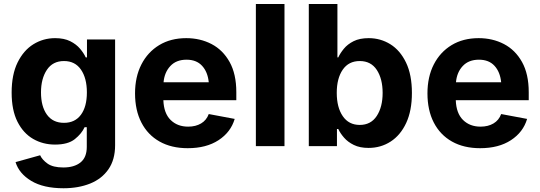

<svg xmlns="http://www.w3.org/2000/svg" viewBox="-20 -748 2765 983"><path d="M305.2 215.8Q202.6 215.8 140.1 178.2Q77.6 140.6 59.6 82L185.5 46.9Q195.8 69.8 223.4 89.6Q251 109.4 304.2 109.4Q359.9 109.4 392.1 83.7Q424.3 58.1 424.3 3.9V-96.7H413.1Q397.9 -63.5 363 -35.6Q328.1 -7.8 261.7 -7.8Q200.2 -7.8 149.9 -36.6Q99.6 -65.4 69.6 -124.5Q39.6 -183.6 39.6 -273.9Q39.6 -366.2 70.1 -428.2Q100.6 -490.2 151.1 -521.5Q201.7 -552.7 262.2 -552.7Q308.1 -552.7 339.4 -537.1Q370.6 -521.5 389.9 -498.5Q409.2 -475.6 418.9 -454.1H425.3V-545.9H569.3V-4.4Q569.3 69.3 535.4 118.4Q501.5 167.5 441.7 191.7Q381.8 215.8 305.2 215.8ZM307.6 -119.1Q363.8 -119.1 394.3 -160.4Q424.8 -201.7 424.8 -274.9Q424.8 -347.7 394.5 -391.6Q364.3 -435.5 307.6 -435.5Q250 -435.5 220 -390.4Q189.9 -345.2 189.9 -274.9Q189.9 -203.1 220.2 -161.1Q250.5 -119.1 307.6 -119.1Z M940.9 10.7Q857.4 10.7 796.9 -23.4Q736.3 -57.6 703.9 -120.6Q671.4 -183.6 671.4 -270Q671.4 -354.5 703.9 -418Q736.3 -481.4 795.2 -517.1Q854 -552.7 933.6 -552.7Q1004.9 -552.7 1063 -522.5Q1121.1 -492.2 1155.5 -430.7Q1189.9 -369.1 1189.9 -275.9V-234.9H816.4Q818.8 -168 853.5 -133.8Q888.2 -99.6 943.4 -99.6Q981.9 -99.6 1009.5 -116Q1037.1 -132.3 1048.8 -164.1L1181.6 -139.2Q1161.6 -71.3 1098.9 -30.3Q1036.1 10.7 940.9 10.7ZM817.4 -326.7H1048.8Q1043.5 -379.9 1014.6 -411.1Q985.8 -442.4 935.1 -442.4Q882.3 -442.4 852.1 -409.9Q821.8 -377.4 817.4 -326.7Z M1436.5 -727.5V0H1290V-727.5Z M1866.7 9.3Q1822.3 9.3 1791.5 -5.9Q1760.7 -21 1741.5 -43.2Q1722.2 -65.4 1711.9 -87.4H1705.1V0H1561V-727.5H1707.5V-454.1H1711.9Q1721.7 -475.6 1740.5 -498.5Q1759.3 -521.5 1790.3 -537.1Q1821.3 -552.7 1867.7 -552.7Q1928.2 -552.7 1978.5 -521.5Q2028.8 -490.2 2058.8 -427.7Q2088.9 -365.2 2088.9 -272Q2088.9 -181.2 2059.6 -118.4Q2030.3 -55.7 1980 -23.2Q1929.7 9.3 1866.7 9.3ZM1821.8 -108.4Q1878.9 -108.4 1908.9 -154.3Q1939 -200.2 1939 -272.5Q1939 -344.2 1909.2 -389.9Q1879.4 -435.5 1821.8 -435.5Q1765.1 -435.5 1734.6 -391.1Q1704.1 -346.7 1704.1 -272.5Q1704.1 -198.2 1734.9 -153.3Q1765.6 -108.4 1821.8 -108.4Z M2438 10.7Q2354.5 10.7 2293.9 -23.4Q2233.4 -57.6 2200.9 -120.6Q2168.5 -183.6 2168.5 -270Q2168.5 -354.5 2200.9 -418Q2233.4 -481.4 2292.2 -517.1Q2351.1 -552.7 2430.7 -552.7Q2502 -552.7 2560.1 -522.5Q2618.2 -492.2 2652.6 -430.7Q2687 -369.1 2687 -275.9V-234.9H2313.5Q2315.9 -168 2350.6 -133.8Q2385.3 -99.6 2440.4 -99.6Q2479 -99.6 2506.6 -116Q2534.2 -132.3 2545.9 -164.1L2678.7 -139.2Q2658.7 -71.3 2595.9 -30.3Q2533.2 10.7 2438 10.7ZM2314.5 -326.7H2545.9Q2540.5 -379.9 2511.7 -411.1Q2482.9 -442.4 2432.1 -442.4Q2379.4 -442.4 2349.1 -409.9Q2318.8 -377.4 2314.5 -326.7Z"/></svg>

Font: Inter
Style: Bold
Weight: 700
Designer: Rasmus Andersson
Foundry: rsms
Version: Version 4.001;git-9221beed3